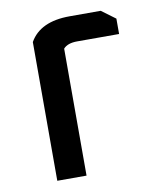

<svg xmlns="http://www.w3.org/2000/svg" viewBox="-66 -574 513 627"><g transform="rotate(-10 191.0 -261.0)"><path d="M74 0V-460Q109 -522 207 -522H310L356 -488V-437H217Q185 -437 171 -421V0Z"/></g></svg>

Font: Oxanium Medium
Style: Regular
Weight: 500
Designer: Severin Meyer
Version: Version 1.001